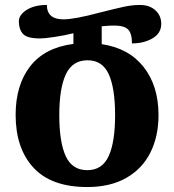

<svg xmlns="http://www.w3.org/2000/svg" viewBox="-20 -744 702 774"><path d="M43 -281Q43 -401 101.5 -476.5Q160 -552 276 -567V-610Q240 -601 199.5 -595Q159 -589 142 -589Q89 -589 72.5 -607.5Q56 -626 56 -658Q56 -684 87.5 -704Q119 -724 169 -724Q169 -666 236 -666Q280 -666 381 -693Q444 -709 478.5 -716.5Q513 -724 544 -724Q583 -724 606.5 -702.5Q630 -681 630 -648Q630 -610 595 -589.5Q560 -569 512 -569Q512 -609 496.5 -625Q481 -641 440 -641Q419 -641 390 -638V-566Q499 -550 559 -474Q619 -398 619 -280Q619 -194 586 -128.5Q553 -63 488.5 -26.5Q424 10 332 10Q187 10 115 -68Q43 -146 43 -281ZM444 -280Q444 -388 418.5 -444.5Q393 -501 333 -501Q272 -501 245.5 -444.5Q219 -388 219 -280Q219 -171 245 -114.5Q271 -58 332 -58Q392 -58 418 -114.5Q444 -171 444 -280Z"/></svg>

Font: Noto Serif Georgian Black Cond
Style: Regular
Weight: 900
Width: 3
Designer: Monotype Design team
Foundry: Monotype Imaging Inc.
Version: Version 1.000